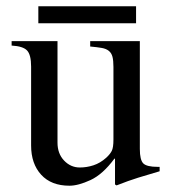

<svg xmlns="http://www.w3.org/2000/svg" viewBox="-20 -581 545 611"><path d="M102 -507V-561H413V-507ZM488 -36Q450 -25 419.5 -15.5Q389 -6 351 9L346 6V-76H344Q307 -26 268 -8Q229 10 201 10Q143 10 111 -25Q79 -60 79 -118V-369Q79 -407 66 -420.5Q53 -434 17 -436V-450H163V-127Q163 -92 184 -70Q205 -48 234 -48Q256 -48 277.5 -55Q299 -62 318 -79Q330 -90 335.5 -100.5Q341 -111 341 -137V-368Q341 -388 338 -400Q335 -412 326.5 -419Q318 -426 303.5 -428.5Q289 -431 267 -433V-450H425V-107Q425 -72 436 -61Q447 -50 482 -50H488Z"/></svg>

Font: STIXGeneralUnicodeRegular
Style: Regular
Weight: 400
Designer: MicroPress Inc., with final additions and corrections provided by Coen Hoffman, Elsevier (retired)
Version: Version 1.1.0